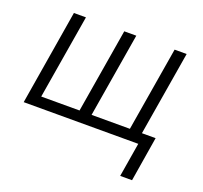

<svg xmlns="http://www.w3.org/2000/svg" viewBox="-122 -661 1045 989"><g transform="rotate(20 400.0 -166.5)"><path d="M632 187 663 0H35L121 -520H187L110 -58H320L397 -520H463L386 -58H596L673 -520H739L662 -58H737L697 187Z"/></g></svg>

Font: Iosevka Aile Light Oblique
Style: Regular
Weight: 300
Italic angle: -9°
Designer: Belleve Invis
Foundry: Belleve Invis
Version: Version 31.1.0; ttfautohint (v1.8.4)